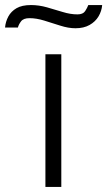

<svg xmlns="http://www.w3.org/2000/svg" viewBox="-99 -741 425 761"><path d="M81 0V-526H144V0ZM-79 -632Q-77 -655 -66 -675.5Q-55 -696 -33.5 -708.5Q-12 -721 24 -721Q55 -721 87 -712Q119 -703 149.5 -693.5Q180 -684 208 -684Q230 -684 238.5 -697Q247 -710 251 -721H306Q304 -697 291.5 -676Q279 -655 256 -642Q233 -629 200 -629Q172 -629 139.5 -639.5Q107 -650 76 -659.5Q45 -669 18 -669Q-6 -669 -15.5 -656.5Q-25 -644 -28 -632Z"/></svg>

Font: Archivo Expanded ExtraLight
Style: Regular
Weight: 250
Width: 7
Designer: Hector Gatti
Foundry: Omnibus-Type
Version: Version 2.001